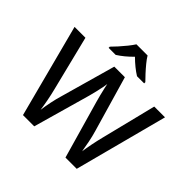

<svg xmlns="http://www.w3.org/2000/svg" viewBox="-223 -1164 1387 1387"><g transform="rotate(45 470.5 -470.5)"><path d="M932 -714 744 0H629L503 -441Q496 -465 488.5 -495Q481 -525 475 -551.5Q469 -578 467 -589Q466 -578 461 -552Q456 -526 448.5 -495Q441 -464 434 -438L310 0H195L8 -714H119L224 -292Q235 -249 244 -201.5Q253 -154 258 -117Q263 -155 273 -204Q283 -253 295 -292L414 -714H522L645 -290Q657 -250 667 -200.5Q677 -151 682 -117Q687 -153 696.5 -201Q706 -249 717 -292L822 -714ZM527 -941Q540 -919 562.5 -891.5Q585 -864 609.5 -837.5Q634 -811 652 -793V-781H579Q553 -797 524.5 -820Q496 -843 469 -870Q415 -815 361 -781H289V-793Q308 -812 331.5 -838Q355 -864 377 -891.5Q399 -919 413 -941Z"/></g></svg>

Font: Noto Sans Telugu Medium
Style: Regular
Weight: 500
Designer: Jelle Bosma - Monotype Design Team
Foundry: Monotype Imaging Inc.
Version: Version 2.005; ttfautohint (v1.8.4.7-5d5b)